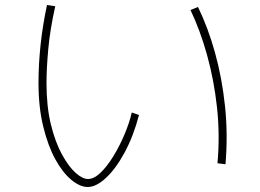

<svg xmlns="http://www.w3.org/2000/svg" viewBox="-20 -725 1040 768"><path d="M331 23Q300 23 265.5 -5.5Q231 -34 201.5 -87.5Q172 -141 153 -218.5Q134 -296 134 -393Q134 -469 142.5 -547.5Q151 -626 168 -705L201 -700Q180 -606 173 -528Q166 -450 166 -393Q166 -299 183.5 -227.5Q201 -156 228 -107Q255 -58 282.5 -33.5Q310 -9 332 -9Q356 -9 382.5 -34.5Q409 -60 434 -101Q459 -142 478.5 -188.5Q498 -235 507 -275L536 -265Q514 -181 479 -116Q444 -51 404.5 -14Q365 23 331 23ZM882 -68 850 -72Q860 -186 848 -295.5Q836 -405 808.5 -504Q781 -603 742 -685L772 -697Q812 -615 840 -514.5Q868 -414 880 -301Q892 -188 882 -68Z"/></svg>

Font: Murecho Thin ExtraLight
Style: Regular
Weight: 250
Version: Version 1.010